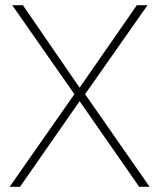

<svg xmlns="http://www.w3.org/2000/svg" viewBox="-20 -718 613 738"><path d="M547 -698 307 -356 555 0H515L286 -329L57 0H17L266 -356L27 -698H68L286 -381L506 -698Z"/></svg>

Font: Freesentation 1 Thin
Style: Regular
Weight: 250
Designer: glyphs from Roboto by Christian Robertson / Hangul glyphs from Noto Sans CJK(Source Han Sans) by Jang Soo-young and Kang
Foundry: PT&
Version: Version 2.001